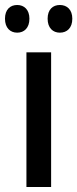

<svg xmlns="http://www.w3.org/2000/svg" viewBox="-37 -750 310 770"><path d="M-17 -675C-17 -638 4 -619 32 -619C60 -619 81 -638 81 -675C81 -711 60 -730 32 -730C4 -730 -17 -712 -17 -675ZM154 -675C154 -638 175 -619 203 -619C232 -619 253 -638 253 -675C253 -711 232 -730 203 -730C175 -730 154 -712 154 -675ZM168 0V-540H69V0Z"/></svg>

Font: Noto Sans Gujarati UI Condensed Medium
Style: Regular
Weight: 500
Width: 3
Designer: Jelle Bosma - Monotype Design Team, Universal Thirst
Foundry: Monotype Imaging Inc.
Version: Version 2.106